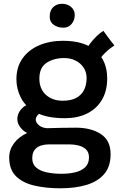

<svg xmlns="http://www.w3.org/2000/svg" viewBox="-20 -743 656 1012"><path d="M322.5 -120Q227 -120 171 -149.8Q115 -179.5 90.8 -226.5Q66.5 -273.5 66.5 -325Q66.5 -390 98.8 -435.2Q131 -480.5 186.5 -504.2Q242 -528 311.5 -528Q426.5 -528 485.8 -474.5Q545 -421 545 -330Q545 -262.5 516.5 -215.5Q488 -168.5 438 -144.2Q388 -120 322.5 -120ZM298 249.5Q222.5 249.5 161.2 235.2Q100 221 64.2 185.8Q28.5 150.5 28.5 87Q28.5 46 53.8 12Q79 -22 125.5 -43.2Q172 -64.5 236 -67.5Q267 -68.5 303.2 -69.2Q339.5 -70 380.5 -70Q460 -70 511.5 -36.5Q563 -3 563 70Q563 134.5 529.5 174Q496 213.5 436.2 231.5Q376.5 249.5 298 249.5ZM304.5 173Q344.5 173 377.2 165Q410 157 429.5 138Q449 119 449 87Q449 59.5 433.2 44.5Q417.5 29.5 394 23.8Q370.5 18 347.5 18Q330.5 18 308.8 18Q287 18 267.2 18Q247.5 18 236.5 18Q216 18 196 24.2Q176 30.5 163 46.5Q150 62.5 150 91.5Q150 122.5 170.8 140.2Q191.5 158 226.5 165.5Q261.5 173 304.5 173ZM184.5 -23Q124 -34 97.8 -59.8Q71.5 -85.5 71.5 -115Q71.5 -136.5 81.8 -153.5Q92 -170.5 107.5 -181.8Q123 -193 139.5 -196.5L212 -156Q189.5 -148.5 179 -136.8Q168.5 -125 168.5 -113Q168.5 -96 186.8 -81.5Q205 -67 236 -67ZM311 -212Q354 -212 381.8 -227Q409.5 -242 423 -269Q436.5 -296 436.5 -331.5Q436.5 -362 421.2 -385.8Q406 -409.5 379.2 -423.2Q352.5 -437 318.5 -437Q264 -437 225.8 -412.2Q187.5 -387.5 187.5 -328.5Q187.5 -274.5 222 -243.2Q256.5 -212 311 -212ZM495.5 -413.5 429 -469Q436.5 -488.5 452.5 -510.2Q468.5 -532 488 -551Q507.5 -570 525 -580.5Q530.5 -572.5 541.5 -557.5Q552.5 -542.5 564 -527.5Q575.5 -512.5 583 -503.5Q574 -498 561 -488Q548 -478 534.8 -465Q521.5 -452 510.8 -438.5Q500 -425 495.5 -413.5ZM306.5 -723Q336 -723 355 -706.2Q374 -689.5 374 -664.5Q374 -636.5 357.5 -616.8Q341 -597 314.5 -597Q285 -597 263.5 -612Q242 -627 242 -654.5Q242 -688.5 260.8 -705.8Q279.5 -723 306.5 -723Z"/></svg>

Font: Grandstander Thin Medium
Style: Regular
Weight: 500
Version: Version 1.200